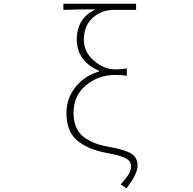

<svg xmlns="http://www.w3.org/2000/svg" viewBox="-20 -814 1040 1034"><path d="M661.1 200.2 629.9 179.7Q665 138.7 675.3 121.1Q685.5 103.5 685.5 81.1Q685.5 53.7 658.2 38.6Q630.9 23.4 550.8 8.8Q452.1 -9.8 395 -58.1Q337.9 -106.4 337.9 -205.1Q337.9 -287.1 389.2 -348.1Q440.4 -409.2 513.7 -428.7V-432.6Q393.6 -485.4 393.6 -601.6Q393.6 -716.8 495.1 -763.7Q391.6 -763.7 321.3 -760.7V-793.9H712.9V-760.7H590.8Q526.4 -760.7 479 -717.8Q431.6 -674.8 431.6 -601.6Q431.6 -533.2 486.3 -486.8Q541 -440.4 599.6 -440.4Q635.7 -440.4 663.1 -445.3V-406.2Q638.7 -410.2 597.7 -410.2Q510.7 -410.2 443.4 -355Q376 -299.8 376 -206.1Q376 -160.2 391.6 -126Q407.2 -91.8 437 -71.8Q466.8 -51.8 498 -40.5Q529.3 -29.3 570.3 -22.5Q651.4 -7.8 686 12.7Q720.7 33.2 720.7 78.1Q720.7 124 661.1 200.2Z"/></svg>

Font: GenEi Gothic M ExtraLight
Style: Regular
Weight: 200
Designer: o_tamon (Modified); [Source Han Sans]
Ryoko NISHIZUKA  (kana & ideographs); Paul D. Hunt (Latin, Greek & Cyrillic); Wenl
Version: Version 1.1a;Original Version 1.004